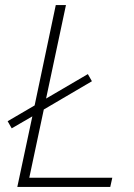

<svg xmlns="http://www.w3.org/2000/svg" viewBox="-20 -734 528 754"><path d="M48 0H413L421 -36H95L152 -304L341 -415L325 -443L161 -347L239 -714H199L116 -320L10 -258L26 -230L107 -277Z"/></svg>

Font: Noto Sans ExtraLight
Style: Italic
Weight: 200
Italic angle: -12°
Designer: Monotype Design Team
Foundry: Monotype Imaging Inc.
Version: Version 2.013